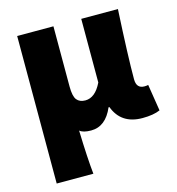

<svg xmlns="http://www.w3.org/2000/svg" viewBox="-105 -590 810 880"><g transform="rotate(-15 300.0 -150.0)"><path d="M56 200V-500H228V-214Q228 -168 241.5 -151Q255 -134 282 -134Q329 -134 360 -198V-500H534Q522 -280 522 -170Q522 -126 560 -126Q570 -126 578 -128L598 -2Q566 12 514 12Q413 12 380 -76H376Q341 6 272 6Q234 6 218 -8Q222 126 230 200Z"/></g></svg>

Font: TypoPRO Source Code Pro
Style: Regular
Weight: 900
Monospace: yes
Designer: Paul D. Hunt, Teo Tuominen
Foundry: Adobe Systems Incorporated
Version: Version 2.010;PS 1.0;hotconv 1.0.84;makeotf.lib2.5.63406